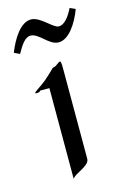

<svg xmlns="http://www.w3.org/2000/svg" viewBox="-123 -655 467 718"><g transform="rotate(-15 110.0 -296.5)"><path d="M242.6 -597.2 221.4 -606.9C207 -578.1 188 -550.8 165 -550.8C143.1 -550.8 106.8 -603 70.1 -603C30.7 -603 -2.7 -551.8 -23.4 -499L-1.9 -488.8C15.5 -520 31.5 -544.9 53.4 -544.9C85.3 -544.9 112 -493.2 149.1 -493.2C188.8 -493.2 222.9 -544.9 242.6 -597.2ZM134.8 -422.9C129.9 -422.9 124 -417 118.2 -413.1C112.8 -408.2 103 -407.2 103 -407.2C103 -407.2 82 -386.2 62 -369.1C42 -352.1 15.1 -337.9 15.1 -333C15.1 -329.1 25.9 -332 28.8 -332C33.2 -332 34.2 -336.9 34.2 -336.9H70.8V14.2C82 -4.9 139.2 -17.1 139.2 -44.9V-384.8C139.2 -397.9 140.1 -422.9 134.8 -422.9Z"/></g></svg>

Font: Pierce
Style: Roman
Weight: 500
Version: Version 0.2.0